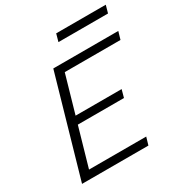

<svg xmlns="http://www.w3.org/2000/svg" viewBox="-188 -960 1044 1100"><g transform="rotate(-30 334.0 -410.5)"><path d="M225 -655H286L98 0H37ZM223 -604 238 -655H655L640 -604ZM50 0 65 -51H491L476 0ZM138 -306 152 -357H505L491 -306ZM326 -771 340 -821H668L654 -771Z"/></g></svg>

Font: Intel One Mono Light
Style: Italic
Weight: 300
Italic angle: -16°
Monospace: yes
Designer: Fred Shallcrass
Foundry: Frere-Jones Type LLC
Version: Version 1.004